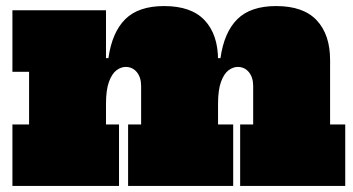

<svg xmlns="http://www.w3.org/2000/svg" viewBox="-20 -614 1167 634"><path d="M773 0V-203H816V-330Q816 -358.5 801.8 -375.8Q787.5 -393 765 -393Q749.5 -393 734.5 -381.8Q719.5 -370.5 709.8 -343.8Q700 -317 700 -271L666 -422H708Q720 -507.5 763.8 -550.8Q807.5 -594 892 -594Q982 -594 1026 -546.8Q1070 -499.5 1070 -416V-203H1120V0ZM21 0V-203H76V-377H21V-580H330V-203H373V0ZM403 0V-203H446V-330Q446 -358.5 431.8 -375.8Q417.5 -393 395 -393Q379.5 -393 364.5 -381.8Q349.5 -370.5 339.8 -343.8Q330 -317 330 -271L296 -422H338Q350 -507.5 393.8 -550.8Q437.5 -594 522 -594Q612 -594 656 -546.8Q700 -499.5 700 -416V-203H750V0Z"/></svg>

Font: Hepta Slab ExtraLight Black
Style: Regular
Weight: 900
Version: Version 1.102